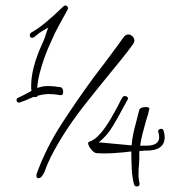

<svg xmlns="http://www.w3.org/2000/svg" viewBox="-20 -664 657 696"><path d="M209 -600Q201 -585 190 -565Q179 -545 165 -513Q144 -468 130 -421Q116 -374 115 -345Q123 -348 132.5 -350Q142 -352 152 -352Q166 -352 175.5 -351Q185 -350 199 -348Q209 -346 209 -331Q209 -319 201 -319Q195 -319 187 -321Q180 -322 172.5 -322.5Q165 -323 156 -323Q138 -323 117 -317Q116 -314 111.5 -312.5Q107 -311 103 -313Q96 -310 88 -307Q80 -304 72 -300L53 -293Q52 -292 49 -292Q40 -292 40 -302Q40 -307 46 -310Q56 -314 65 -319Q74 -324 82 -328Q87 -330 89.5 -332Q92 -334 94 -335Q93 -339 93 -343.5Q93 -348 93 -353Q93 -417 132 -503Q139 -518 143 -529Q147 -540 149 -548Q151 -553 152 -556.5Q153 -560 155 -564L148 -560Q141 -556 131.5 -550.5Q122 -545 106 -531Q101 -527 97 -527Q88 -527 88 -536Q88 -543 95 -547Q120 -561 148.5 -585Q177 -609 209 -640Q212 -644 217 -644Q222 -644 225 -639.5Q228 -635 225 -629Q221 -622 217.5 -615Q214 -608 209 -600ZM467 -518Q467 -514 466 -511Q465 -508 463 -505Q443 -477 421 -450Q399 -423 377 -396Q332 -341 287 -284Q242 -227 204 -166Q190 -143 177 -119.5Q164 -96 153 -71Q150 -64 147 -56Q144 -48 141 -40Q138 -34 132.5 -26Q127 -18 119 -18Q112 -18 112 -27Q112 -31 114 -37Q148 -130 205 -217.5Q262 -305 320 -384Q340 -410 360 -436.5Q380 -463 399 -489Q407 -499 414 -509.5Q421 -520 429 -530Q436 -539 445 -539Q453 -539 460 -532.5Q467 -526 467 -518ZM573 -190Q575 -184 576 -178Q577 -172 577 -167Q577 -118 511 -118Q507 -118 503 -118Q499 -118 495 -117H486Q485 -114 485 -111Q485 -108 485 -105Q485 -97 485 -88Q485 -79 484 -70Q483 -61 482.5 -51.5Q482 -42 482 -33Q482 -13 486 0V2Q486 12 476 12Q469 12 466 5Q459 -21 457.5 -54.5Q456 -88 456 -114V-115Q449 -114 443 -113.5Q437 -113 430 -112Q414 -111 399 -109.5Q384 -108 365 -108Q357 -108 348 -108Q339 -108 329 -109Q322 -110 313.5 -119Q305 -128 301 -138Q297 -148 303 -150Q324 -157 343.5 -179.5Q363 -202 380 -231Q397 -260 410 -285Q415 -295 418 -301Q421 -307 424 -311Q427 -316 433 -316Q438 -316 442 -312Q446 -308 442 -302Q438 -295 434 -287Q430 -279 425 -271Q408 -238 387.5 -204.5Q367 -171 338 -148Q350 -147 361 -146Q372 -145 382 -144Q401 -142 419.5 -140.5Q438 -139 457 -137Q460 -170 468.5 -202Q477 -234 485 -266Q487 -271 493.5 -273.5Q500 -276 507 -276Q524 -276 521 -268Q517 -248 509 -225Q503 -203 497 -180.5Q491 -158 488 -136H511Q557 -136 557 -167Q557 -175 554 -185Q554 -186 553.5 -186.5Q553 -187 553 -188Q553 -192 556.5 -194.5Q560 -197 564 -197Q572 -197 573 -190Z"/></svg>

Font: Ingrid Darling
Style: Regular
Weight: 400
Designer: Robert E. Leuschke
Foundry: Robert E. Leuschke
Version: Version 1.010; ttfautohint (v1.8.3)